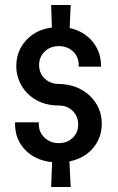

<svg xmlns="http://www.w3.org/2000/svg" viewBox="-20 -726 471 766"><path d="M40 -238H135V-229Q135 -198 158 -176.5Q181 -155 215 -155Q248 -155 270 -176Q292 -197 292 -229Q292 -262 270 -283.5Q248 -305 215 -305Q165 -305 126.5 -326Q88 -347 66.5 -383.5Q45 -420 45 -463Q45 -522 84 -565Q123 -608 187 -616L184 -706H262L258 -614Q314 -602 348.5 -561Q383 -520 383 -464V-460H294V-467Q294 -499 271.5 -520.5Q249 -542 215 -542Q181 -542 158.5 -520.5Q136 -499 136 -467Q136 -434 158.5 -412.5Q181 -391 215 -391Q266 -390 304.5 -368.5Q343 -347 364.5 -311.5Q386 -276 386 -232Q386 -176 351 -135Q316 -94 257 -82L262 20H184L188 -79Q121 -86 80.5 -128Q40 -170 40 -232Z"/></svg>

Font: Lineal
Style: Regular
Weight: 400
Designer: Created by Frank Adebiaye with contributions from Anton Moglia & Ariel Martín Pérez
Created by Frank ADEBIAYE with FontF
Foundry: Velvetyne Type Foundry
Version: Version 2.000